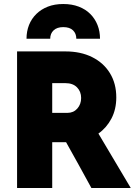

<svg xmlns="http://www.w3.org/2000/svg" viewBox="-20 -936 671 956"><path d="M65 0Q65 -168 65 -340Q65 -512 65 -680Q125 -680 185.5 -680Q246 -680 306 -680Q382 -680 439 -651.5Q496 -623 527.5 -571.5Q559 -520 559 -451Q559 -392 535 -346Q511 -300 470 -271Q510 -204 550.5 -135.5Q591 -67 631 0Q582 0 533 0Q484 0 435 0Q404 -56 372.5 -114Q341 -172 309 -228Q292 -228 274.5 -228Q257 -228 240 -228Q240 -172 240 -114Q240 -56 240 0Q197 0 153 0Q109 0 65 0ZM306 -522Q290 -522 273.5 -522Q257 -522 240 -522Q240 -485 240 -448Q240 -411 240 -374Q259 -374 278 -374Q297 -374 316 -374Q346 -374 365 -395.5Q384 -417 384 -448Q384 -480 363.5 -501Q343 -522 306 -522ZM295 -916Q295 -916 295 -916Q295 -916 295 -916Q338 -916 372 -903Q406 -890 429.5 -866.5Q453 -843 465.5 -811.5Q478 -780 478 -743Q449 -743 419 -743Q389 -743 360 -743Q360 -769 343.5 -785Q327 -801 295 -801Q264 -801 247 -785Q230 -769 230 -743Q201 -743 171 -743Q141 -743 112 -743Q112 -780 124.5 -811.5Q137 -843 161 -866.5Q185 -890 218.5 -903Q252 -916 295 -916Z"/></svg>

Font: Tilt Warp
Style: Regular
Weight: 400
Designer: Andy Clymer
Foundry: Andy Clymer
Version: Version 1.000